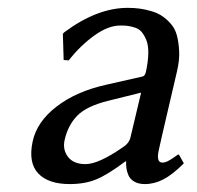

<svg xmlns="http://www.w3.org/2000/svg" viewBox="-20 -459 501 489"><path d="M339.4 -223.1 254.9 -202.1Q200.2 -188.5 176.5 -164.1Q152.8 -139.6 144.5 -102.1Q139.2 -77.6 153.3 -59.3Q167.5 -41 197.8 -41Q231 -41 293 -84Q309.1 -94.2 312.5 -109.9ZM384.3 -76.2Q377.4 -44.9 393.6 -44.9Q399.9 -44.9 406.5 -48.1Q413.1 -51.3 423.3 -58.3Q433.6 -65.4 434.1 -65.9L436.5 -64L448.2 -43Q419.4 -14.2 396.2 -2.2Q373 9.8 349.1 9.8Q332.5 9.8 321.8 3.4Q311 -2.9 306.9 -13.2Q302.7 -23.4 301.8 -31.7Q300.8 -40 301.3 -47.9H299.3Q254.4 -14.2 225.3 -2.2Q196.3 9.8 157.7 9.8Q103 9.8 77.4 -17.3Q51.8 -44.4 63 -98.1Q73.7 -148.9 124 -187.5Q173.8 -226.1 250.5 -243.2L343.3 -264.2Q349.6 -266.1 351.6 -275.9Q357.4 -302.7 357.7 -323.5Q357.9 -344.2 352.8 -356.7Q347.7 -369.1 341.1 -377.2Q334.5 -385.3 323.7 -388.7Q313 -392.1 305.2 -393.1Q297.4 -394 286.6 -394Q255.4 -394 220 -368.4Q184.6 -342.8 154.8 -305.2L142.1 -306.2L140.1 -373L144 -377Q227.5 -439 305.2 -439Q321.8 -439 336.2 -437Q350.6 -435.1 366.2 -430.4Q381.8 -425.8 393.6 -417.7Q405.3 -409.7 415.8 -397.5Q426.3 -385.3 430.7 -368.2Q435.1 -351.1 436.3 -328.4Q437.5 -305.7 430.7 -276.9Q429.7 -272.9 408.7 -182.6Q388.2 -95.2 384.3 -76.2Z"/></svg>

Font: Linux Biolinum G
Style: Italic
Weight: 400
Italic angle: -12°
Designer: Philipp H. Poll
Foundry: Philipp H. Poll
Version: Version 0.5.1